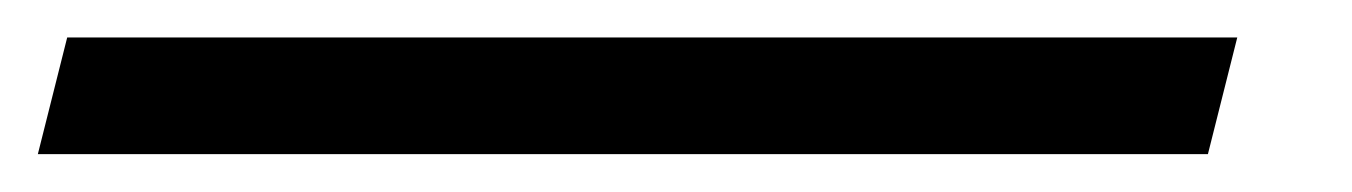

<svg xmlns="http://www.w3.org/2000/svg" viewBox="-86 66 718 102"><path d="M-50.3 85.9H571.3L555.7 147.9H-65.9Z"/></svg>

Font: Lesson One Light
Style: Italic
Weight: 300
Italic angle: -14°
Designer: But Ko, Victor Gaultney, Annie Olsen, Julie Remington, Don Collingsworth, Eric Hays, Becca Hirsbrunner
Version: Version 1.100